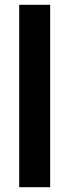

<svg xmlns="http://www.w3.org/2000/svg" viewBox="-20 -780 290 800"><path d="M189 0V-760H60V0Z"/></svg>

Font: Noto Sans Malayalam ExtraCondensed
Style: Bold
Weight: 700
Width: 2
Designer: Jelle Bosma - Monotype Design Team
Foundry: Monotype Imaging Inc.
Version: Version 2.104